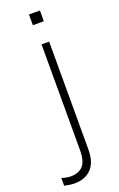

<svg xmlns="http://www.w3.org/2000/svg" viewBox="-217 -709 604 971"><g transform="rotate(-20 84.5 -223.0)"><path d="M0 178Q41 178 64.5 154Q88 130 88 67V-500H129V80Q129 150 95.5 184Q62 218 5 218Q-16 218 -49 211V169Q-23 178 0 178ZM80 -664H139V-606H80Z"/></g></svg>

Font: MuliDisplayVN ExtraLight
Style: Regular
Weight: 200
Designer: Vernon Adams
Foundry: Vernon Adams
Version: Version 2.100